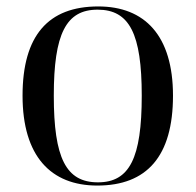

<svg xmlns="http://www.w3.org/2000/svg" viewBox="-20 -566 607 596"><path d="M282 10C436 10 517 -81 517 -269C517 -456 429 -546 285 -546C130 -546 50 -456 50 -269C50 -81 138 10 282 10ZM284 0C185 0 147 -75 147 -269C147 -461 185 -536 283 -536C382 -536 420 -461 420 -269C420 -75 382 0 284 0Z"/></svg>

Font: Noto Serif Display
Style: Regular
Weight: 400
Designer: Monotype Design Team
Foundry: Monotype Imaging Inc.
Version: Version 2.009